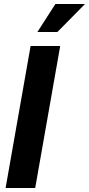

<svg xmlns="http://www.w3.org/2000/svg" viewBox="-20 -940 445 960"><path d="M8 0H156L281 -710H133ZM167 -780H267L405 -920H257Z"/></svg>

Font: Uncut Sans
Style: Bold Italic
Weight: 700
Italic angle: -10°
Designer: Kasper Nordkvist
Foundry: Uncut Type
Version: Version 1.111;FEAKit 1.0